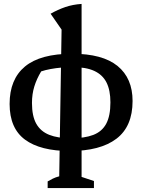

<svg xmlns="http://www.w3.org/2000/svg" viewBox="-20 -766 725 979"><path d="M336 4Q186 4 107.5 -54Q29 -112 29 -236Q29 -362 107.5 -427Q186 -492 348 -492Q503 -492 579.5 -429.5Q656 -367 656 -251Q656 -121 573.5 -58.5Q491 4 336 4ZM342 -61Q411 -61 455.5 -78Q500 -95 521.5 -135Q543 -175 543 -244Q543 -306 523 -345.5Q503 -385 460.5 -404.5Q418 -424 349 -424Q324 -424 294.5 -421.5Q265 -419 238 -414Q211 -409 190 -402Q167 -364 155 -325Q143 -286 143 -241Q143 -174 165 -135Q187 -96 231 -78.5Q275 -61 342 -61ZM223 193V159Q235 152 249 145Q263 138 282 133L294 -615L238 -696Q275 -717 313 -730Q351 -743 396 -746V136L459 157V193Z"/></svg>

Font: Piazzolla 24pt SemiBold
Style: Regular
Weight: 600
Designer: Juan Pablo del Peral
Foundry: Huerta Tipografica
Version: Version 2.005